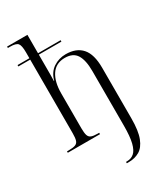

<svg xmlns="http://www.w3.org/2000/svg" viewBox="-241 -856 1026 1193"><g transform="rotate(-30 272.0 -260.0)"><path d="M301 240V230H308Q338 230 359 212Q380 194 391 150Q402 106 402 28V-364Q402 -441 377.5 -480.5Q353 -520 294 -520Q230 -520 197.5 -471.5Q165 -423 165 -340V-90Q165 -56 170.5 -39Q176 -22 191.5 -16Q207 -10 237 -10H247V0H16V-10H29Q60 -10 76 -16Q92 -22 97.5 -39Q103 -56 103 -90V-618H18V-628H103V-670Q103 -720 90 -735Q77 -750 35 -750H19V-760H165V-628H327V-618H165V-510Q165 -490 165 -471Q165 -452 164 -429H166Q181 -484 221 -510.5Q261 -537 310 -537Q386 -537 425.5 -492Q465 -447 465 -351V12Q465 102 445.5 151.5Q426 201 392.5 220.5Q359 240 315 240Z"/></g></svg>

Font: Noto Serif Display SemiCondensed Light
Style: Regular
Weight: 300
Width: 4
Designer: Monotype Design Team
Foundry: Monotype Imaging Inc.
Version: Version 2.009